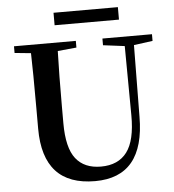

<svg xmlns="http://www.w3.org/2000/svg" viewBox="-60 -958 937 1033"><g transform="rotate(-5 408.0 -442.0)"><path d="M615.2 -903.3V-835.9H267.6V-903.3ZM785.2 -742.2V-706.1L683.6 -692.4L679.7 -305.7Q678.7 18.6 412.1 18.6Q130.9 18.6 130.9 -289.1V-400.4Q130.9 -598.6 127.9 -697.3L40 -706.1V-742.2H374V-706.1L272.5 -696.3Q268.6 -567.4 268.6 -400.4V-306.6Q268.6 -173.8 314.5 -115.2Q360.4 -56.6 450.2 -56.6Q543.9 -56.6 590.8 -119.1Q637.7 -181.6 636.7 -317.4L633.8 -691.4L517.6 -706.1V-742.2Z"/></g></svg>

Font: GenRyuMin TW TTF Bold
Style: Regular
Weight: 700
Version: Version 1.300